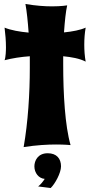

<svg xmlns="http://www.w3.org/2000/svg" viewBox="-20 -732 455 966"><path d="M411 -593C385 -581 344 -573 302 -569C306 -626 311 -674 318 -705C318 -705 289 -700 242 -700C206 -700 160 -703 108 -712C115 -673 120 -624 124 -568C80 -572 34 -580 3 -593C7 -560 10 -527 10 -494C10 -479 9 -444 3 -429C41 -439 86 -446 130 -449C130 -430 130 -411 130 -391C130 -261 121 -118 99 8C163 -2 220 -5 262 -5C307 -5 335 -2 335 -2C307 -100 298 -260 298 -407C298 -421 298 -435 298 -449C339 -445 380 -438 411 -422C406 -450 404 -479 404 -507C404 -536 406 -564 411 -593ZM287 105C287 66 265 39 220 39C170 39 153 77 153 105C153 138 175 166 205 168C196 182 185 196 172 206L235 214C257 193 287 138 287 105Z"/></svg>

Font: Spicy Rice
Style: Regular
Weight: 400
Designer: Astigmatic (AOETI)
Foundry: Astigmatic (AOETI)
Version: Version 1.000